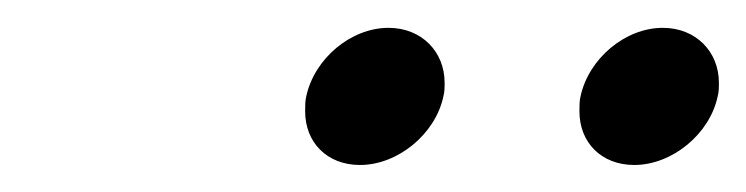

<svg xmlns="http://www.w3.org/2000/svg" viewBox="-20 -712 544 140"><path d="M303.3 -641.7C304.2 -645 304.2 -648.3 304.2 -651.7C304.2 -674.2 287.5 -691.7 263.3 -691.7C235.8 -691.7 209.2 -669.2 203.3 -641.7C202.5 -638.3 202.5 -635 202.5 -630.8C202.5 -608.3 218.3 -591.7 242.5 -591.7C270 -591.7 297.5 -614.2 303.3 -641.7ZM503.3 -641.7C504.2 -645 504.2 -648.3 504.2 -651.7C504.2 -674.2 487.5 -691.7 463.3 -691.7C435.8 -691.7 409.2 -669.2 403.3 -641.7C402.5 -638.3 402.5 -635 402.5 -630.8C402.5 -608.3 418.3 -591.7 442.5 -591.7C470 -591.7 497.5 -614.2 503.3 -641.7Z"/></svg>

Font: BoonHome
Style: Book Oblique
Weight: 400
Italic angle: -12°
Designer: Sungsit Sawaiwan
Foundry: Sungsit Sawaiwan
Version: Version 0.2